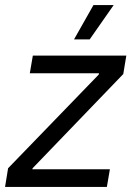

<svg xmlns="http://www.w3.org/2000/svg" viewBox="-34 -740 520 760"><path d="M-14 0H389L401 -70H94L95 -74L454 -447L466 -520H96L84 -450H358L357 -445L-2 -74ZM321 -584 416 -720H336L259 -584Z"/></svg>

Font: Fixel Text 20240404
Style: Italic
Weight: 400
Width: 4
Italic angle: -10°
Designer: AlfaBravo + MacPaw
Foundry: Kyrylo Tkachov, Marchela Mozhyna, Serhii Makarenko, Maria Weinstein, Zakhar Kryvoshyya
Version: Version 1.211;Glyphs 3.2 (3225)